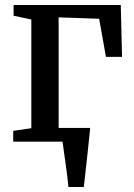

<svg xmlns="http://www.w3.org/2000/svg" viewBox="-20 -563 534 763"><path d="M252 180Q250 159.5 247 135.2Q244 111 240.5 86Q237 61 233.8 38.5Q230.5 16 228.5 -0.5L188.5 -54.5H338.5Q336.5 -35 334 -11.2Q331.5 12.5 328.8 38.2Q326 64 323.2 89.2Q320.5 114.5 317.8 138Q315 161.5 313 180ZM32.5 0V-43L104.5 -53.5V-485.5L34 -500.5V-543H460L465 -337H401L374 -488.5L213 -494V-53.5L323.5 -43V0Z"/></svg>

Font: Merriweather 48pt Medium
Style: Regular
Weight: 500
Version: Version 2.100